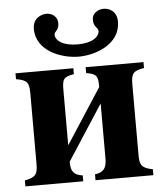

<svg xmlns="http://www.w3.org/2000/svg" viewBox="-51 -736 657 780"><g transform="rotate(-5 278.0 -345.5)"><path d="M111 -634C111 -542 216 -506 283 -506C352 -506 454 -542 454 -634C454 -678 422 -691 400 -691C377 -691 353 -676 353 -651C353 -618 372 -619 372 -603C372 -581 345 -556 283 -556C221 -556 193 -581 193 -603C193 -619 212 -617 212 -650C212 -675 190 -691 168 -691C146 -691 111 -678 111 -634ZM355 -84C355 -47 344 -29 307 -24V0H543V-24C498 -33 490 -45 490 -87V-376C490 -419 499 -430 543 -437V-461H307V-437C351 -430 355 -419 355 -376L209 -151V-376C209 -419 213 -430 257 -437V-461H21V-437C65 -430 74 -419 74 -376V-87C74 -45 66 -33 21 -24V0H257V-24C220 -29 209 -45 209 -84L355 -309Z"/></g></svg>

Font: STIXGeneral
Style: Bold
Weight: 700
Designer: MicroPress Inc., with final additions and corrections provided by Coen Hoffman, Elsevier (retired)
Version: Version 1.1.0